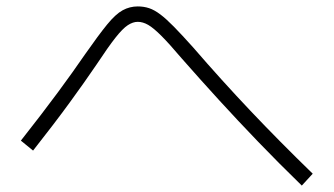

<svg xmlns="http://www.w3.org/2000/svg" viewBox="-20 -643 1040 598"><path d="M920 -65Q847 -136 784 -201.5Q721 -267 662.5 -331Q604 -395 546 -461Q507 -507 482.5 -531.5Q458 -556 441.5 -565.5Q425 -575 409 -575Q394 -575 378 -564.5Q362 -554 339.5 -525.5Q317 -497 280 -441Q244 -388 197 -323.5Q150 -259 83 -174L45 -205Q112 -290 160 -355Q208 -420 245 -474Q287 -534 313.5 -566.5Q340 -599 362 -611Q384 -623 409 -623Q428 -623 444.5 -617.5Q461 -612 479.5 -598Q498 -584 522 -559.5Q546 -535 581 -496Q670 -393 760 -298Q850 -203 954 -102Z"/></svg>

Font: M PLUS 2 Thin Light
Style: Regular
Weight: 300
Version: Version 1.001